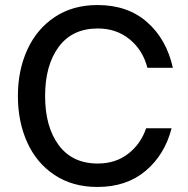

<svg xmlns="http://www.w3.org/2000/svg" viewBox="-20 -735 748 762"><path d="M51 -354Q51 -456 88.5 -538Q126 -620 197.5 -667.5Q269 -715 367 -715Q487 -715 564 -647Q641 -579 666 -466H565Q547 -536 494.5 -579Q442 -622 368 -622Q267 -622 213 -549Q159 -476 159 -354Q159 -232 213 -159Q267 -86 368 -86Q439 -86 489 -125Q539 -164 560 -226H661Q634 -121 558 -57Q482 7 367 7Q268 7 196.5 -40.5Q125 -88 88 -170Q51 -252 51 -354Z"/></svg>

Font: Lopes Sans Medium
Style: Regular
Weight: 500
Designer: Gabriel Lam, Diego Maldonado
Foundry: TypeRant, Foresti Design
Version: Version 4.000